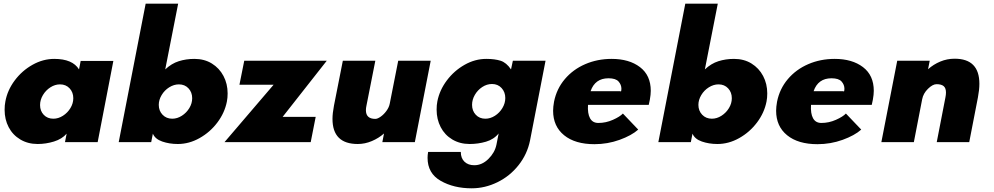

<svg xmlns="http://www.w3.org/2000/svg" viewBox="-20 -770 5383 1040"><path d="M5 -175Q5 -200 9 -220Q20 -281 59.5 -334Q99 -387 156 -419Q213 -451 274 -451Q373 -451 408 -394L417 -440H594L509 0H332L341 -46Q316 -17 272.5 -3.5Q229 10 184 10Q131 10 90 -14.5Q49 -39 27 -81Q5 -123 5 -175ZM269 -127Q296 -127 321 -143Q346 -159 361.5 -184.5Q377 -210 377 -238Q377 -270 357 -291.5Q337 -313 305 -313Q278 -313 253 -297Q228 -281 212.5 -255Q197 -229 197 -201Q197 -169 217 -148Q237 -127 269 -127Z M808 -46 799 0H623L769 -750H945L875 -394Q909 -426 948.5 -438.5Q988 -451 1033 -451Q1087 -451 1127.5 -426Q1168 -401 1190.5 -358.5Q1213 -316 1213 -264Q1213 -240 1209 -220Q1197 -159 1157.5 -106.5Q1118 -54 1061 -22Q1004 10 943 10Q897 10 858.5 -3.5Q820 -17 808 -46ZM913 -127Q940 -127 965 -143Q990 -159 1005.5 -184.5Q1021 -210 1021 -238Q1021 -270 1001 -291.5Q981 -313 949 -313Q922 -313 896.5 -297Q871 -281 855.5 -255Q840 -229 840 -202Q840 -170 860.5 -148.5Q881 -127 913 -127Z M1462 -311H1277L1303 -441H1750L1511 -137H1690L1663 0H1196Z M1781 -126Q1781 -156 1789 -198L1837 -441H2013L1965 -198Q1962 -185 1962 -173Q1962 -126 2013 -126Q2025 -126 2042 -138Q2059 -150 2073 -169Q2087 -188 2091 -208L2137 -441H2313L2227 0H2051L2060 -47Q2032 -22 1994.5 -6Q1957 10 1918 10Q1781 10 1781 -126Z M2296 85Q2296 70 2299 53H2476Q2476 87 2496 106Q2516 125 2549 125Q2591 125 2625.5 91Q2660 57 2669 14L2681 -47Q2655 -15 2612.5 -2.5Q2570 10 2524 10Q2471 10 2430 -14.5Q2389 -39 2367 -81.5Q2345 -124 2345 -176Q2345 -201 2349 -221Q2361 -282 2400.5 -334.5Q2440 -387 2496.5 -419Q2553 -451 2614 -451Q2660 -451 2691.5 -441Q2723 -431 2748 -394L2758 -441H2935L2851 -9Q2836 65 2789 124.5Q2742 184 2674.5 217Q2607 250 2535 250Q2438 250 2367 209.5Q2296 169 2296 85ZM2609 -127Q2636 -127 2661 -143Q2686 -159 2701.5 -185Q2717 -211 2717 -239Q2717 -271 2697 -293Q2677 -315 2645 -315Q2617 -315 2592 -298.5Q2567 -282 2552 -256Q2537 -230 2537 -202Q2537 -170 2557 -148.5Q2577 -127 2609 -127Z M2976 -170Q2976 -191 2981 -219Q2995 -289 3039.5 -341.5Q3084 -394 3150 -422.5Q3216 -451 3293 -451Q3388 -451 3446.5 -406.5Q3505 -362 3505 -278Q3505 -258 3500 -230L3494 -202H3165Q3162 -155 3176 -129.5Q3190 -104 3221 -104Q3262 -104 3300 -121Q3338 -138 3354 -155L3437 -68Q3401 -36 3336 -12.5Q3271 11 3200 11Q3095 11 3035.5 -37.5Q2976 -86 2976 -170ZM3342 -276Q3342 -273 3343 -273Q3344 -274 3345 -278.5Q3346 -283 3346 -289Q3346 -311 3330.5 -328.5Q3315 -346 3276 -346Q3203 -346 3179 -276Z M3731 -46 3722 0H3546L3692 -750H3868L3798 -394Q3832 -426 3871.5 -438.5Q3911 -451 3956 -451Q4010 -451 4050.5 -426Q4091 -401 4113.5 -358.5Q4136 -316 4136 -264Q4136 -240 4132 -220Q4120 -159 4080.5 -106.5Q4041 -54 3984 -22Q3927 10 3866 10Q3820 10 3781.5 -3.5Q3743 -17 3731 -46ZM3836 -127Q3863 -127 3888 -143Q3913 -159 3928.5 -184.5Q3944 -210 3944 -238Q3944 -270 3924 -291.5Q3904 -313 3872 -313Q3845 -313 3819.5 -297Q3794 -281 3778.5 -255Q3763 -229 3763 -202Q3763 -170 3783.5 -148.5Q3804 -127 3836 -127Z M4184 -170Q4184 -191 4189 -219Q4203 -289 4247.5 -341.5Q4292 -394 4358 -422.5Q4424 -451 4501 -451Q4596 -451 4654.5 -406.5Q4713 -362 4713 -278Q4713 -258 4708 -230L4702 -202H4373Q4370 -155 4384 -129.5Q4398 -104 4429 -104Q4470 -104 4508 -121Q4546 -138 4562 -155L4645 -68Q4609 -36 4544 -12.5Q4479 11 4408 11Q4303 11 4243.5 -37.5Q4184 -86 4184 -170ZM4550 -276Q4550 -273 4551 -273Q4552 -274 4553 -278.5Q4554 -283 4554 -289Q4554 -311 4538.5 -328.5Q4523 -346 4484 -346Q4411 -346 4387 -276Z M4840 -441H5016L5007 -395Q5036 -421 5073 -436.5Q5110 -452 5151 -452Q5285 -452 5285 -316Q5285 -284 5277 -242L5230 0H5054L5101 -242Q5104 -257 5104 -269Q5104 -293 5091.5 -303.5Q5079 -314 5053 -314Q5032 -314 5006.5 -289Q4981 -264 4975 -232L4930 0H4754Z"/></svg>

Font: Teachers ExtraBold
Style: Italic
Weight: 800
Designer: Alfredo Marco Pradil & Chank Diesel
Version: Version 0.009